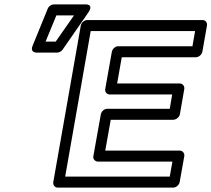

<svg xmlns="http://www.w3.org/2000/svg" viewBox="-20 -827 960 872"><path d="M751 -333H467C452 -333 440 -319 438 -308L404 -118C401 -103 414 -93 425 -93H763L751 -25H276L392 -686H866L854 -617H517C502 -617 490 -603 488 -592L458 -423C455 -408 467 -398 478 -398H762ZM767 -283C778 -283 794 -293 797 -308L817 -423C819 -434 811 -448 796 -448H512L533 -567H870C881 -567 896 -577 899 -592L920 -711C922 -722 915 -736 900 -736H376C365 -736 350 -726 347 -711L222 0C220 11 227 25 242 25H767C778 25 793 15 796 0L817 -118C819 -129 811 -143 796 -143H458L483 -283ZM236 -757H316L233 -638H187ZM225 -807C214 -807 202 -800 197 -788L128 -619C116 -590 141 -588 147 -588H239C248 -588 258 -593 264 -601L381 -770C409 -811 366 -807 366 -807Z"/></svg>

Font: Asimov
Style: WidOuIt
Weight: 500
Designer: Google
Version: Version 2.000980; 2014